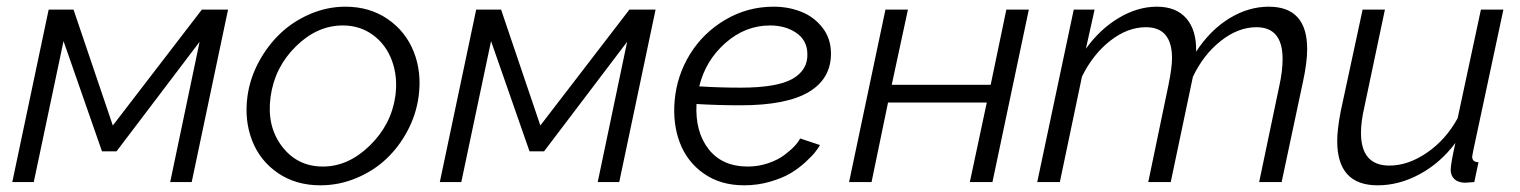

<svg xmlns="http://www.w3.org/2000/svg" viewBox="-20 -550 4591 580"><path d="M17.1 0 127 -521H202.1L320.8 -170.9L589.8 -521H668.9L559.1 0H494.1L583 -423.8L332 -92.8H288.1L171.9 -425.8L82 0Z M947.8 9.8Q874 9.8 819.8 -27.1Q765.6 -64 741.7 -125.2Q717.8 -186.5 727.5 -258.8Q734.9 -313 761.5 -362.5Q788.1 -412.1 826.9 -449Q865.7 -485.8 917.2 -507.8Q968.8 -529.8 1023.4 -529.8Q1096.7 -529.8 1151.1 -492.4Q1205.6 -455.1 1230 -393.3Q1254.4 -331.5 1244.6 -258.8Q1237.3 -204.6 1211.4 -155.5Q1185.5 -106.4 1147 -70.1Q1108.4 -33.7 1056.4 -12Q1004.4 9.8 947.8 9.8ZM955.6 -46.9Q1032.2 -46.9 1097.2 -110.4Q1162.1 -173.8 1174.3 -259.8Q1182.1 -317.4 1164.1 -366.5Q1146 -415.5 1106.7 -444.3Q1067.4 -473.1 1015.6 -473.1Q938 -473.1 873.8 -409.9Q809.6 -346.7 797.4 -257.8Q785.2 -169.4 831.5 -108.2Q877.9 -46.9 955.6 -46.9Z M1308.6 0 1418.5 -521H1493.7L1612.3 -170.9L1881.3 -521H1960.4L1850.6 0H1785.6L1874.5 -423.8L1623.5 -92.8H1579.6L1463.4 -425.8L1373.5 0Z M2239.3 -46.9Q2271 -46.9 2300.3 -56.9Q2329.6 -66.9 2348.9 -81.3Q2368.2 -95.7 2380.4 -108.9Q2392.6 -122.1 2397 -131.8L2457 -111.8Q2451.7 -102.1 2442.1 -90.1Q2432.6 -78.1 2412.1 -59.3Q2391.6 -40.5 2367.2 -26.1Q2342.8 -11.7 2305.7 -1Q2268.6 9.8 2228 9.8Q2156.7 9.8 2106.2 -25.6Q2055.7 -61 2033.7 -118.9Q2011.7 -176.8 2018.1 -247.1Q2024.9 -322.3 2064.5 -386.5Q2104 -450.7 2170.9 -490.2Q2237.8 -529.8 2316.9 -529.8Q2361.8 -529.8 2400.1 -514.6Q2438.5 -499.5 2464.1 -467Q2489.7 -434.6 2490.2 -390.1Q2491.2 -313 2423.8 -272.5Q2356.4 -231.9 2217.3 -231.9Q2150.4 -231.9 2084 -235.8Q2079.6 -151.9 2120.6 -99.4Q2161.6 -46.9 2239.3 -46.9ZM2306.2 -473.1Q2231.4 -473.1 2171.4 -420.2Q2111.3 -367.2 2092.3 -289.1Q2153.3 -285.2 2217.3 -285.2Q2328.1 -285.2 2374.8 -312.3Q2421.4 -339.4 2418.9 -389.2Q2417.5 -429.2 2384.8 -451.2Q2352.1 -473.1 2306.2 -473.1Z M2544.9 0 2654.8 -521H2722.7L2673.8 -293.9H2972.7L3020 -521H3087.9L2978 0H2909.7L2960.9 -240.2H2662.6L2612.8 0Z M3223.6 -521H3286.6L3260.3 -402.8Q3302.7 -461.9 3359.6 -495.8Q3416.5 -529.8 3474.6 -529.8Q3533.2 -529.8 3564 -494.1Q3594.7 -458.5 3593.3 -394Q3636.2 -459.5 3693.8 -494.6Q3751.5 -529.8 3812.5 -529.8Q3928.7 -529.8 3928.7 -401.9Q3928.7 -361.8 3916.5 -305.2L3851.6 0H3783.7L3844.7 -291Q3854.5 -335 3854.5 -372.1Q3854.5 -467.8 3775.4 -467.8Q3720.2 -467.8 3667.7 -426.3Q3615.2 -384.8 3583.5 -317.9L3516.6 0H3448.7L3509.3 -291Q3520.5 -345.7 3520.5 -374Q3520.5 -467.8 3441.4 -467.8Q3386.2 -467.8 3334 -427Q3281.7 -386.2 3248.5 -318.8L3181.6 0H3113.3Z M4019.5 -124Q4019.5 -159.7 4030.3 -214.8L4096.2 -521H4163.6L4101.6 -227.1Q4091.3 -182.6 4091.3 -148.9Q4091.3 -49.8 4177.2 -49.8Q4233.9 -49.8 4290.8 -88.9Q4347.7 -127.9 4383.3 -192.9L4453.6 -521H4521.5L4430.7 -96.2Q4430.2 -92.3 4428.7 -85.4Q4427.2 -78.6 4427.2 -77.1Q4427.2 -60.1 4446.3 -60.1L4433.6 0Q4406.7 2 4405.3 2Q4384.8 1.5 4373.5 -9Q4362.3 -19.5 4362.3 -37.1Q4362.3 -54.7 4376.5 -118.2Q4331.1 -57.6 4268.8 -23.9Q4206.5 9.8 4141.6 9.8Q4019.5 9.8 4019.5 -124Z"/></svg>

Font: Rawline
Style: Italic
Weight: 400
Italic angle: -12°
Designer: Matt McInerney, Pablo Impallari, Rodrigo Fuenzalida
Foundry: Matt McInerney, Pablo Impallari, Rodrigo Fuenzalida
Version: Version 4.020;PS 004.020;hotconv 1.0.88;makeotf.lib2.5.64775